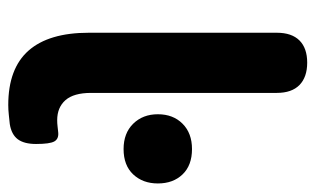

<svg xmlns="http://www.w3.org/2000/svg" viewBox="-170 -584 764 465"><g transform="rotate(90 212.5 -352.0)"><path d="M234.8 10.5Q146.5 10.5 103.1 -38.6Q59.8 -87.8 59.8 -184.5V-640Q59.8 -676 78.5 -694.8Q97.2 -713.5 132.2 -713.5Q167.2 -713.5 186.4 -694.8Q205.5 -676 205.5 -640V-190.2Q205.5 -148 223.1 -128Q240.8 -108 271.5 -108Q279.2 -108 286.5 -108.9Q293.8 -109.8 301.2 -110.5Q316.8 -112 323 -101.1Q329.2 -90.2 329.2 -56.8Q329.2 -28 317.8 -12.6Q306.2 2.8 281 6.8Q271.8 7.8 259.1 9.1Q246.5 10.5 234.8 10.5ZM341.5 -268.8Q303 -268.8 280.1 -292.1Q257.2 -315.5 257.2 -351.8Q257.2 -388.8 280.1 -411.6Q303 -434.5 341.5 -434.5Q381 -434.5 402.9 -411.6Q424.8 -388.8 424.8 -351.8Q424.8 -315.5 402.9 -292.1Q381 -268.8 341.5 -268.8Z"/></g></svg>

Font: Nunito ExtraLight
Style: Regular
Weight: 200
Designer: Vernon Adams
Foundry: Vernon Adams
Version: Version 3.602;April 4, 2023;FontCreator 14.0.0.2856 64-bit